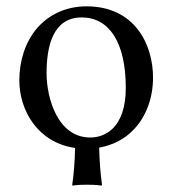

<svg xmlns="http://www.w3.org/2000/svg" viewBox="-20 -459 544 606"><path d="M41 -205C41 -112 98 -9 217 8C216 51 213 91 208 124L209 127C209 127 220 124 255 124C289 124 300 127 300 127L302 124C297 89 294 49 293 7C337 -1 372 -20 398 -46C443 -90 463 -153 463 -214C463 -318 406 -439 253 -439C187 -439 133 -412 96 -369C60 -326 41 -268 41 -205ZM238 -404C324 -404 377 -326 377 -182C377 -56 312 -25 265 -25C161 -25 127 -151 127 -228C127 -315 148 -404 238 -404Z"/></svg>

Font: Libertinus Math
Style: Regular
Weight: 400
Designer: Philipp H. Poll, Khaled Hosny
Foundry: Caleb Maclennan
Version: Version 7.050;RELEASE